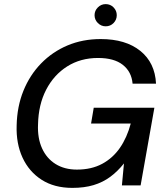

<svg xmlns="http://www.w3.org/2000/svg" viewBox="-20 -902 807 934"><path d="M332 12Q244 12 182.5 -27.5Q121 -67 89.5 -135.5Q58 -204 61 -292Q63 -384 94 -460.5Q125 -537 180 -593.5Q235 -650 308.5 -681Q382 -712 470 -712Q591 -712 662.5 -654.5Q734 -597 739 -495H625Q620 -553 577.5 -586.5Q535 -620 457 -620Q372 -620 307 -579Q242 -538 204.5 -465.5Q167 -393 165 -297Q162 -230 184.5 -180.5Q207 -131 250.5 -104Q294 -77 354 -77Q425 -77 477 -105Q529 -133 563.5 -183Q598 -233 616 -301H423L436 -378H731L664 0H573L583 -107Q552 -68 516 -41.5Q480 -15 435 -1.5Q390 12 332 12ZM494 -774Q472 -774 456 -790Q440 -806 440 -828Q440 -850 456 -866Q472 -882 494 -882Q517 -882 532.5 -866Q548 -850 548 -828Q548 -806 532.5 -790Q517 -774 494 -774Z"/></svg>

Font: DM Sans 17pt Medium
Style: Italic
Weight: 500
Italic angle: -10°
Version: Version 4.004;gftools[0.9.30]